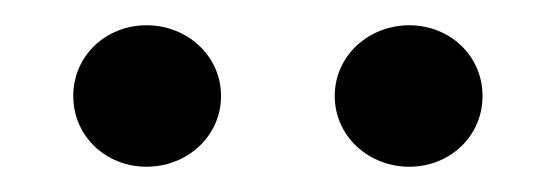

<svg xmlns="http://www.w3.org/2000/svg" viewBox="-20 -729 440 152"><path d="M96 -597C128 -597 155 -621 155 -653C155 -685 128 -709 96 -709C64 -709 38 -685 38 -653C38 -621 64 -597 96 -597ZM304 -597C336 -597 362 -621 362 -653C362 -685 336 -709 304 -709C272 -709 245 -685 245 -653C245 -621 272 -597 304 -597Z"/></svg>

Font: Source Serif Variable
Style: Regular
Weight: 389
Designer: Frank Grießhammer
Foundry: Adobe Systems Incorporated
Version: Version 3.001;hotconv 1.0.111;makeotfexe 2.5.65597